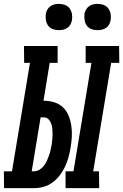

<svg xmlns="http://www.w3.org/2000/svg" viewBox="-64 -973 637 993"><path d="M275 0V-87H316L409 -648H379V-735H552L553 -648H511L418 -87H448L449 0ZM-43 0 -44 -87H-2L91 -648H61L60 -735H234V-648H193L161 -452H163Q192 -452 218 -443.5Q244 -435 262.5 -417Q281 -399 291 -374Q301 -349 305 -321.5Q309 -294 307.5 -266Q306 -238 301 -209Q297 -185 290.5 -160.5Q284 -136 273 -112.5Q262 -89 246 -67.5Q230 -46 208.5 -30Q187 -14 162 -7Q137 0 113 0ZM112 -87Q126 -87 139.5 -95Q153 -103 162.5 -115Q172 -127 178 -140.5Q184 -154 189 -167.5Q194 -181 197 -195Q200 -209 203 -223Q205 -238 206.5 -252Q208 -266 208 -280Q208 -294 206.5 -308Q205 -322 200.5 -334.5Q196 -347 186.5 -356.5Q177 -366 162 -366H146L100 -87ZM440 -817Q424 -817 409 -822.5Q394 -828 385 -840.5Q376 -853 373.5 -869Q371 -885 373 -902Q375 -913 381 -923.5Q387 -934 397 -941Q407 -948 418 -950.5Q429 -953 441 -953Q457 -953 472 -947.5Q487 -942 496 -929.5Q505 -917 508 -901Q511 -885 508 -868Q506 -857 500.5 -846.5Q495 -836 484.5 -829Q474 -822 463 -819.5Q452 -817 440 -817ZM240 -817Q224 -817 209 -822.5Q194 -828 185 -840.5Q176 -853 173.5 -869Q171 -885 173 -902Q175 -913 181 -923.5Q187 -934 197 -941Q207 -948 218 -950.5Q229 -953 241 -953Q257 -953 272 -947.5Q287 -942 296 -929.5Q305 -917 308 -901Q311 -885 308 -868Q306 -857 300.5 -846.5Q295 -836 284.5 -829Q274 -822 263 -819.5Q252 -817 240 -817Z"/></svg>

Font: Iosevka Curly Slab
Style: Bold Italic
Weight: 700
Italic angle: -9°
Monospace: yes
Designer: Belleve Invis
Foundry: Belleve Invis
Version: Version 22.1.2; ttfautohint (v1.8.4)